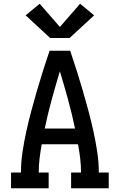

<svg xmlns="http://www.w3.org/2000/svg" viewBox="-20 -1006 640 1026"><path d="M39 0V-84H92Q92 -140 100.5 -195.5Q109 -251 121 -305.5Q133 -360 147.5 -414Q162 -468 177.5 -521.5Q193 -575 210 -628.5Q227 -682 245 -735H355Q373 -682 390 -628.5Q407 -575 422.5 -521.5Q438 -468 452.5 -414Q467 -360 479 -305.5Q491 -251 499.5 -195.5Q508 -140 508 -84H561V0H360V-84H413Q413 -122 408.5 -159.5Q404 -197 397 -235H203Q196 -197 191.5 -159.5Q187 -122 187 -84H240V0ZM219 -319H381Q365 -396 344 -472.5Q323 -549 300 -625Q277 -549 256 -472.5Q235 -396 219 -319ZM248 -803 117 -924 192 -986 300 -862 408 -986 483 -924 352 -803Z"/></svg>

Font: Iosevka Curly Slab MdEx
Style: Regular
Weight: 500
Width: 7
Monospace: yes
Designer: Belleve Invis
Foundry: Belleve Invis
Version: Version 11.1.0; ttfautohint (v1.8.3)